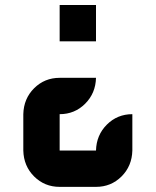

<svg xmlns="http://www.w3.org/2000/svg" viewBox="-20 -728 606 748"><path d="M354 -708.5V-566.9H212.4V-708.5ZM70.8 -283.2Q72.3 -343.8 113 -384.3Q153.8 -424.8 212.4 -424.8H354Q352.5 -364.7 311.8 -324Q271 -283.2 212.4 -283.2V-141.6H354Q355.5 -201.7 396.2 -242.4Q437 -283.2 495.6 -283.2V-141.6Q494.1 -81.1 453.4 -40.5Q412.6 0 354 0H212.4Q153.8 0 113 -40.5Q72.3 -81.1 70.8 -141.6Z"/></svg>

Font: Blazma
Style: Regular
Weight: 400
Designer: GGBotNet
Version: 1.00